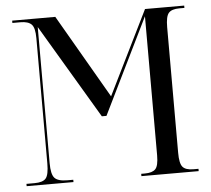

<svg xmlns="http://www.w3.org/2000/svg" viewBox="-51 -769 907 825"><g transform="rotate(-5 402.0 -357.0)"><path d="M31 0V-10H66Q102 -10 115 -25.5Q128 -41 128 -89V-630Q128 -675 113.5 -689.5Q99 -704 66 -704H31V-714H217L426 -353L604 -714H773V-704H751Q718 -704 705 -689Q692 -674 692 -628V-86Q692 -40 705 -25Q718 -10 751 -10H773V0H526V-10H542Q574 -10 587.5 -24Q601 -38 601 -83V-683L399 -271H379L138 -677V-90Q138 -42 152.5 -26Q167 -10 208 -10H233V0Z"/></g></svg>

Font: Noto Serif Display Condensed
Style: Regular
Weight: 400
Width: 3
Designer: Monotype Design Team
Foundry: Monotype Imaging Inc.
Version: Version 2.009